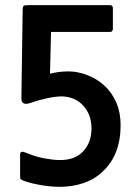

<svg xmlns="http://www.w3.org/2000/svg" viewBox="-20 -664 540 745"><path d="M379 1Q347 32 303.5 46.5Q260 61 212 61Q200 61 185 60Q170 59 149.5 56Q129 53 105.5 47.5Q82 42 66 35Q59 31 58.5 27.5Q58 24 58 18V-64Q58 -81 79 -72Q98 -64 116 -58.5Q134 -53 149.5 -50Q165 -47 181.5 -45Q198 -43 214 -43Q272 -43 303.5 -77.5Q335 -112 335 -166Q335 -218 304 -253Q273 -288 221 -290Q198 -290 166 -283.5Q134 -277 102 -266Q63 -251 63 -282L68 -629Q69 -639 72 -641.5Q75 -644 90 -644H407Q413 -644 415.5 -640.5Q418 -637 418 -632V-552Q418 -548 415.5 -544Q413 -540 407 -540H178L174 -378Q208 -387 247 -387Q281 -387 319 -372.5Q357 -358 386 -331Q415 -304 431.5 -265.5Q448 -227 448 -179Q448 -63 379 1Z"/></svg>

Font: NanumGothicCoding
Style: Bold
Weight: 700
Monospace: yes
Designer: Kwon Bruce; Nicolas Noh; Sung-woo Choi; Go-un Cha; Soo-hyun Park;
Foundry: NHN Corporation
Version: Version 2.000;PS 1;hotconv 1.0.49;makeotf.lib2.0.14853